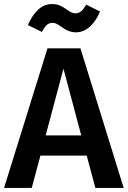

<svg xmlns="http://www.w3.org/2000/svg" viewBox="-25 -930 632 950"><path d="M404 -160H175L132 0H-5L210 -691H373L587 0H447ZM377 -260 289 -590 201 -260ZM282 -795Q265 -807 255.5 -812Q246 -817 235 -817Q218 -817 206.5 -806.5Q195 -796 182 -772L113 -806Q133 -853 163 -881.5Q193 -910 233 -910Q254 -910 269.5 -903.5Q285 -897 302 -885Q317 -874 327.5 -869Q338 -864 349 -864Q364 -864 376 -874Q388 -884 402 -907L470 -873Q450 -825 419 -797.5Q388 -770 350 -770Q316 -770 282 -795Z"/></svg>

Font: Fira Sans Medium
Style: Regular
Weight: 500
Designer: bBox Type GmbH & Carrois Corporate GbR & Edenspiekermann AG
Foundry: bBox Type GmbH & Carrois Corporate GbR & Edenspiekermann AG
Version: Version 4.301